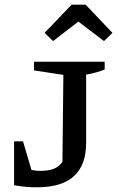

<svg xmlns="http://www.w3.org/2000/svg" viewBox="-20 -790 499 818"><path d="M40 -1V-188H78L114 -66Q134 -62 150 -62Q186 -62 208 -70.5Q230 -79 246 -100L250 -471L125 -490V-527H426V-494Q411 -488 391 -482Q371 -476 347 -472V-181Q347 8 138 8Q114 8 90 6Q66 4 40 -1ZM345 -770 459 -650 423 -615 314 -698 206 -615 170 -650 285 -770Z"/></svg>

Font: Piazzolla SC Medium
Style: Regular
Weight: 500
Designer: Juan Pablo del Peral
Foundry: Huerta Tipografica
Version: Version 1.330